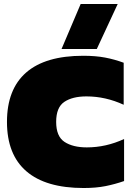

<svg xmlns="http://www.w3.org/2000/svg" viewBox="-20 -934 658 964"><path d="M289 -688 385 -914H571L466 -688ZM400 10Q210 10 112.5 -74Q15 -158 15 -322Q15 -486 111.5 -570Q208 -654 398 -654Q460 -654 507.5 -645Q555 -636 601 -619V-408Q510 -450 414 -450Q344 -450 303 -422.5Q262 -395 262 -322Q262 -249 304 -221.5Q346 -194 416 -194Q512 -194 603 -236V-25Q557 -9 509.5 0.5Q462 10 400 10Z"/></svg>

Font: Boz Display
Style: Regular
Weight: 900
Version: Version 2.000; ttfautohint (v1.8.3)